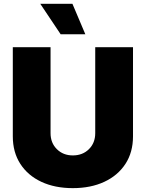

<svg xmlns="http://www.w3.org/2000/svg" viewBox="-20 -974 762 1003"><path d="M360.4 8.8Q266.6 8.8 196 -24.2Q125.5 -57.1 86.2 -117.9Q46.9 -178.7 46.9 -261.7V-727.5H244.1V-278.3Q244.1 -227.5 277.1 -194.8Q310.1 -162.1 360.4 -162.1Q411.6 -162.1 444.6 -194.8Q477.5 -227.5 477.5 -278.3V-727.5H674.8V-261.7Q674.8 -178.7 635.3 -117.9Q595.7 -57.1 524.9 -24.2Q454.1 8.8 360.4 8.8ZM296.9 -794.9 190.4 -954.1H358.4L425.8 -794.9Z"/></svg>

Font: Inter Black
Style: Regular
Weight: 900
Designer: Rasmus Andersson
Foundry: rsms
Version: Version 4.000;git-a52131595